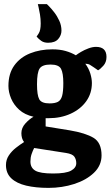

<svg xmlns="http://www.w3.org/2000/svg" viewBox="-20 -748 538 934"><path d="M214 -540Q194 -540 181 -549Q168 -558 158 -570Q158 -570 168 -585Q178 -600 178 -634Q178 -656 174.5 -677.5Q171 -699 167.5 -713.5Q164 -728 164 -728H208Q208 -728 218.5 -717.5Q229 -707 243.5 -688.5Q258 -670 268.5 -647Q279 -624 279 -599Q279 -577 263.5 -558.5Q248 -540 214 -540ZM216 166Q154 166 107.5 155Q61 144 35 119.5Q9 95 9 55Q9 29 23 8Q37 -13 57.5 -29Q78 -45 97 -57Q90 -66 87 -77Q84 -88 84 -100Q84 -126 103.5 -147.5Q123 -169 143 -180Q100 -190 73.5 -214Q47 -238 34 -269Q21 -300 21 -330Q21 -390 49.5 -429.5Q78 -469 126.5 -488.5Q175 -508 235 -508Q271 -508 299 -500Q327 -492 349 -479Q358 -486 374 -495.5Q390 -505 410 -512.5Q430 -520 447 -520Q498 -520 498 -471Q498 -445 482.5 -428Q467 -411 457 -406L437 -420Q426 -428 417 -433Q408 -438 395 -438Q412 -415 419.5 -390Q427 -365 427 -344Q427 -294 399.5 -255.5Q372 -217 324 -195Q276 -173 216 -173H202V-133L319 -114Q396 -101 435 -77.5Q474 -54 474 8Q474 57 437 92.5Q400 128 341 147Q282 166 216 166ZM238 96Q301 96 326 82Q351 68 351 46Q351 28 342 14.5Q333 1 301 -4L146 -28Q139 -14 133.5 2Q128 18 128 38Q128 68 151.5 82Q175 96 238 96ZM221 -245Q247 -245 261.5 -252.5Q276 -260 282 -281Q288 -302 288 -344Q288 -392 277 -413Q266 -434 226 -434Q186 -434 173 -415Q160 -396 160 -338Q160 -285 171 -265Q182 -245 221 -245Z"/></svg>

Font: Faustina VF Beta
Style: Regular
Weight: 400
Designer: Alfonso Garcia
Foundry: Omnibus-Type
Version: Version 1.006